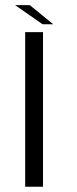

<svg xmlns="http://www.w3.org/2000/svg" viewBox="-20 -712 292 732"><path d="M76 0H144V-589.5H76ZM142.5 -619.5H183L93.5 -692.5H37.5Z"/></svg>

Font: Anybody Expanded Light
Style: Regular
Weight: 300
Width: 7
Version: Version 1.113;gftools[0.9.25]